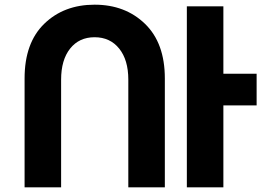

<svg xmlns="http://www.w3.org/2000/svg" viewBox="-20 -800 1146 820"><path d="M241 0H85V-465Q85 -617 169 -698.5Q253 -780 384 -780Q515 -780 599.5 -698Q684 -616 684 -465V0H528V-460Q528 -544 489 -592.5Q450 -641 384 -641Q318 -641 279.5 -592.5Q241 -544 241 -460ZM1076 -350H934V0H778V-773H934V-485H1076Z"/></svg>

Font: Montserrat_am3
Style: Bold
Weight: 700
Designer: Julieta Ulanovsky
Foundry: Julieta Ulanovsky. Armenina letters added by Vahan Hovhannisyan
Version: Version 2.001